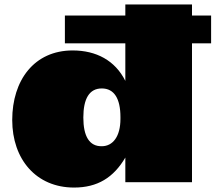

<svg xmlns="http://www.w3.org/2000/svg" viewBox="-20 -820 1006 864"><path d="M272 -750V-625H544V-456C498 -548 413 -593 307 -593C134 -593 35 -459 35 -280C35 -103 143 24 313 24C419 24 491 -21 544 -111V0H844V-625H930V-750H844V-800H544V-750ZM438 -422C494 -422 522 -376 522 -293V-285C522 -206 488 -162 438 -162C382 -161 355 -207 355 -291C355 -376 382 -422 438 -422Z"/></svg>

Font: Mattone Black
Style: Regular
Weight: 900
Width: 6
Designer: Nunzio Mazzaferro
Foundry: Collletttivo
Version: Version 2.000;Glyphs 3.2 (3217)